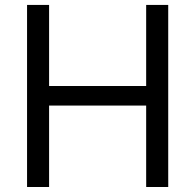

<svg xmlns="http://www.w3.org/2000/svg" viewBox="-20 -747 780 767"><path d="M88.1 0V-727.3H176.1V-403.4H563.9V-727.3H652V0H563.9V-325.3H176.1V0Z"/></svg>

Font: InterMG
Style: Regular
Weight: 400
Designer: Rasmus Andersson
Foundry: rsms
Version: Version 3.019;December 26, 2023;FontCreator 15.0.0.2955 64-b